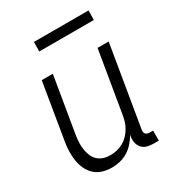

<svg xmlns="http://www.w3.org/2000/svg" viewBox="-170 -801 840 914"><g transform="rotate(-30 250.0 -344.0)"><path d="M179 8Q152 8 127.5 0.5Q103 -7 85 -24Q67 -41 56.5 -64Q46 -87 42.5 -112.5Q39 -138 40 -164.5Q41 -191 46 -218L96 -520H157L105 -209Q102 -189 101.5 -170Q101 -151 104 -133Q107 -115 114 -98.5Q121 -82 134 -70Q147 -58 164.5 -52.5Q182 -47 202 -47Q219 -47 237 -51Q255 -55 271.5 -64Q288 -73 301 -86.5Q314 -100 324 -116.5Q334 -133 339 -150Q344 -167 347 -185L403 -520H464L390 -77Q389 -71 390 -65Q391 -59 394.5 -55Q398 -51 403.5 -49Q409 -47 415 -47H435V8H406Q388 8 371.5 3.5Q355 -1 344 -13Q333 -25 329.5 -42Q326 -59 329 -77L331 -85Q319 -65 303 -46.5Q287 -28 266.5 -15.5Q246 -3 223.5 2.5Q201 8 179 8ZM154 -644 155 -696H455L454 -644Z"/></g></svg>

Font: Iosevka Term Curly Light
Style: Italic
Weight: 300
Italic angle: -9°
Designer: Belleve Invis
Foundry: Belleve Invis
Version: Version 32.3.0